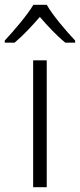

<svg xmlns="http://www.w3.org/2000/svg" viewBox="-51 -836 335 805"><path d="M145 -816H89C64 -773 6 -706 -31 -666V-657H10C46 -687 84 -728 116 -765C148 -728 187 -686 223 -657H264V-666C227 -705 169 -773 145 -816ZM145 -51V-583H88V-51Z"/></svg>

Font: Noto Sans Tamil UI Light
Style: Regular
Weight: 300
Designer: Jelle Bosma - Monotype Design Team
Foundry: Monotype Imaging Inc.
Version: Version 2.004